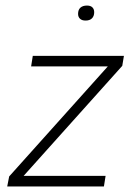

<svg xmlns="http://www.w3.org/2000/svg" viewBox="-20 -671 485 691"><path d="M6 0 13 -36 368 -432H92L98 -470H426L420 -434L65 -38H360L354 0ZM288 -597Q275 -597 268 -603.5Q261 -610 261 -621Q261 -636 269.5 -643.5Q278 -651 293 -651Q306 -651 312.5 -644.5Q319 -638 319 -627Q319 -613 311 -605Q303 -597 288 -597Z"/></svg>

Font: Gantari ExtraLight
Style: Italic
Weight: 250
Italic angle: -10°
Designer: Anugrah Pasau
Foundry: Lafontype
Version: Version 1.000